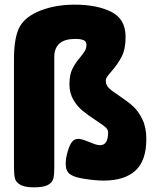

<svg xmlns="http://www.w3.org/2000/svg" viewBox="-20 -772 673 824"><path d="M493 -360Q529 -336 551.5 -315.5Q574 -295 591 -260Q608 -225 608 -176Q608 -82 561 -39.5Q514 3 425 3Q389 3 339 -5Q300 -11 281 -24Q262 -37 262 -70Q262 -90 267 -109Q276 -145 287 -160.5Q298 -176 316 -176Q329 -176 354 -166Q358 -165 377 -157Q396 -149 410 -149Q444 -149 444 -204Q444 -216 432 -226.5Q420 -237 391 -256Q357 -278 334 -297Q311 -316 294.5 -344.5Q278 -373 278 -410Q278 -450 290 -475Q302 -500 324 -526Q338 -543 344.5 -554Q351 -565 351 -580Q351 -594 339 -599.5Q327 -605 303 -605Q213 -605 213 -527V-53Q213 -23 209 -6Q205 11 186 21.5Q167 32 126 32Q86 32 67 21Q48 10 44 -7Q40 -24 40 -55V-518Q40 -603 60 -648Q80 -693 138 -720Q208 -752 301 -752Q395 -752 457 -721.5Q519 -691 519 -614Q519 -561 502 -528.5Q485 -496 457 -464Q444 -449 439 -441.5Q434 -434 434 -426Q434 -407 448 -393.5Q462 -380 493 -360Z"/></svg>

Font: Fredoka One
Style: Regular
Weight: 400
Designer: Milena B. Brandão, Ben Nathan
Version: Version 2.000; ttfautohint (v1.5.33-1714) -l 8 -r 50 -G 200 